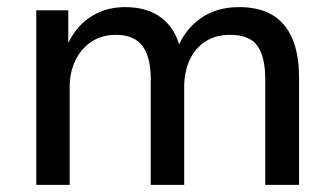

<svg xmlns="http://www.w3.org/2000/svg" viewBox="-20 -520 940 540"><path d="M82 0V-491H172V-385H166Q179 -419 202.5 -445Q226 -471 259 -485.5Q292 -500 332 -500Q395 -500 434.5 -469.5Q474 -439 487 -383H479Q498 -435 543 -467.5Q588 -500 652 -500Q708 -500 745 -478.5Q782 -457 801.5 -413Q821 -369 821 -302V0H726V-297Q726 -360 704 -391Q682 -422 627 -422Q587 -422 558 -403.5Q529 -385 513.5 -351.5Q498 -318 498 -275V0H404V-297Q404 -360 380.5 -391Q357 -422 306 -422Q266 -422 237 -402.5Q208 -383 192 -350Q176 -317 176 -276V0Z"/></svg>

Font: Nunito Sans 10pt Medium
Style: Regular
Weight: 500
Designer: Vernon Adams
Foundry: Vernon Adams
Version: Version 3.101;gftools[0.9.27]